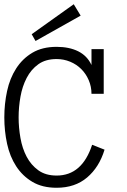

<svg xmlns="http://www.w3.org/2000/svg" viewBox="-30 -867 596 898"><path d="M459 -167Q434.1 -85 377.4 -36.9Q320.8 11.2 234.9 11.2Q168 11.2 121.6 -16.4Q75.2 -43.9 45.7 -89.4Q16.1 -134.8 3.2 -194.3Q-9.8 -253.9 -9.8 -317.9Q-9.8 -381.8 3.2 -441.4Q16.1 -501 45.7 -546.9Q75.2 -592.8 121.6 -620.4Q168 -647.9 234.9 -647.9Q293.9 -647.9 335.9 -627Q377.9 -606 397.9 -563V-637.2H455.1V-428.2H397.9Q397.9 -461.9 385 -491.9Q372.1 -522 350.1 -543.9Q328.1 -565.9 298.1 -578.4Q268.1 -590.8 234.9 -590.8Q183.1 -590.8 149.2 -566.4Q115.2 -542 94.7 -502.4Q74.2 -462.9 65.7 -414.6Q57.1 -366.2 57.1 -317.9Q57.1 -270 65.7 -221.4Q74.2 -172.9 94.7 -134Q115.2 -95.2 149.2 -70.6Q183.1 -45.9 234.9 -45.9Q354 -45.9 400.9 -189.9ZM347.2 -793.9 136.2 -675.3 118.2 -707 314.9 -847.2Z"/></svg>

Font: Anonymous Pro
Style: Regular
Weight: 400
Monospace: yes
Designer: Mark Simonson
Version: Version 1.002